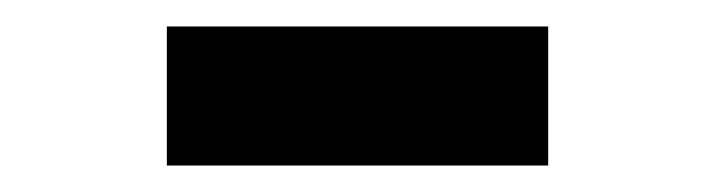

<svg xmlns="http://www.w3.org/2000/svg" viewBox="-20 -734 540 145"><path d="M106 -609V-714H394V-609Z"/></svg>

Font: Radio Canada Big SemiBold
Style: Regular
Weight: 600
Designer: Étienne Aubert Bonn
Foundry: Coppers and Brasses
Version: Version 1.001